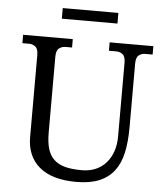

<svg xmlns="http://www.w3.org/2000/svg" viewBox="-59 -937 869 1004"><g transform="rotate(5 375.0 -434.5)"><path d="M295.9 -726.6V-682.6H260.7Q243.2 -682.6 228 -671.4Q212.9 -660.2 212.9 -627V-229.5Q212.9 -178.7 223.1 -144Q233.4 -109.4 256.3 -87.9Q279.3 -66.4 314.9 -57.1Q350.6 -47.9 402.3 -47.9Q443.4 -47.9 475.6 -62Q507.8 -76.2 530.3 -102.1Q552.7 -127.9 564.5 -163.1Q576.2 -198.2 576.2 -240.2V-627Q576.2 -660.2 561.5 -671.4Q546.9 -682.6 529.3 -682.6H489.3V-726.6H718.8V-682.6H678.7Q661.1 -682.6 646.5 -671.4Q631.8 -660.2 631.8 -627V-293Q631.8 -216.8 619.1 -159.2Q606.4 -101.6 576.7 -63Q546.9 -24.4 498.5 -4.4Q450.2 15.6 378.9 15.6Q251 15.6 184.6 -40.5Q118.2 -96.7 118.2 -197.3V-627Q118.2 -660.2 103.5 -671.4Q88.9 -682.6 71.3 -682.6H35.2V-726.6ZM229.5 -883.8H521.5V-828.1H229.5Z"/></g></svg>

Font: Uchen
Style: Regular
Weight: 400
Designer: Christopher J. Fynn
Foundry: Christopher J. Fynn for DDC
Version: Version 1.000 preliminary